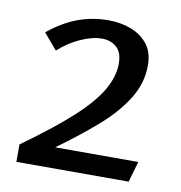

<svg xmlns="http://www.w3.org/2000/svg" viewBox="-64 -569 594 630"><g transform="rotate(10 233.0 -254.0)"><path d="M248 -509Q289 -509 323.5 -496Q358 -483 379.5 -456Q401 -429 401 -385Q401 -326 368 -273Q335 -220 277.5 -170Q220 -120 148 -68H425L405 1H31V-57Q134 -131 194 -186Q254 -241 280 -286.5Q306 -332 306 -374Q306 -412 286.5 -429Q267 -446 238 -446Q206 -446 167 -428.5Q128 -411 95 -381L50 -434Q101 -475 149 -492Q197 -509 248 -509Z"/></g></svg>

Font: Rosario Light
Style: Regular
Weight: 300
Designer: Hector Gatti
Foundry: Omnibus Type
Version: Version 1.101; ttfautohint (v1.8.1.43-b0c9)